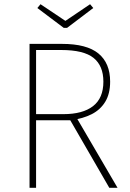

<svg xmlns="http://www.w3.org/2000/svg" viewBox="-20 -890 617 910"><path d="M274 -682Q391 -682 446.5 -636.5Q502 -591 502 -503Q502 -446 479 -408Q456 -370 415 -349Q374 -328 316 -320H144V-349H280Q372 -349 421 -387Q470 -425 470 -503Q470 -578 423.5 -615.5Q377 -653 270 -653H151V0H120V-682ZM343 -332 537 0H498L309 -327ZM407 -870 422 -852 298 -758H282L157 -852L172 -870L290 -791Z"/></svg>

Font: Firava
Style: Regular
Weight: 400
Designer: Carrois Corporate & Edenspiekermann AG
Foundry: Greg Finn Gibson
Version: Version 5.000